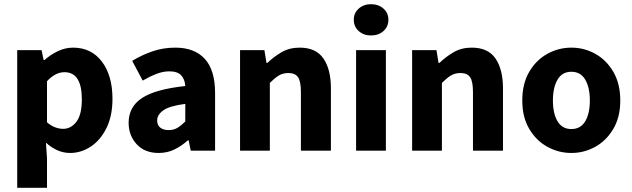

<svg xmlns="http://www.w3.org/2000/svg" viewBox="-20 -718 3011 915"><path d="M62 177V-479H178L188 -432H192Q220 -457 255.5 -474Q291 -491 328 -491Q415 -491 465.5 -424.5Q516 -358 516 -247Q516 -165 487 -107Q458 -49 412 -19Q366 11 314 11Q253 11 199 -38L204 37V177ZM281 -104Q318 -104 344 -137.5Q370 -171 370 -245Q370 -374 287 -374Q244 -374 204 -331V-135Q224 -118 243.5 -111Q263 -104 281 -104Z M736 11Q670 11 631.5 -30.5Q593 -72 593 -133Q593 -209 657 -251Q721 -293 863 -308Q861 -340 843.5 -359Q826 -378 787 -378Q757 -378 726 -366Q695 -354 660 -334L610 -428Q656 -456 707 -473.5Q758 -491 815 -491Q907 -491 956 -437.5Q1005 -384 1005 -274V0H889L879 -49H875Q845 -22 811 -5.5Q777 11 736 11ZM784 -98Q808 -98 826 -109Q844 -120 863 -139V-223Q787 -213 758 -192Q729 -171 729 -144Q729 -121 744 -109.5Q759 -98 784 -98Z M1124 0V-479H1240L1250 -418H1254Q1284 -447 1321.5 -469Q1359 -491 1408 -491Q1486 -491 1521.5 -439Q1557 -387 1557 -297V0H1414V-279Q1414 -331 1400 -350.5Q1386 -370 1355 -370Q1328 -370 1308.5 -358Q1289 -346 1266 -323V0Z M1677 0V-479H1819V0ZM1748 -549Q1713 -549 1689.5 -570Q1666 -591 1666 -624Q1666 -656 1689.5 -677Q1713 -698 1748 -698Q1784 -698 1807.5 -677Q1831 -656 1831 -624Q1831 -591 1807.5 -570Q1784 -549 1748 -549Z M1944 0V-479H2060L2070 -418H2074Q2104 -447 2141.5 -469Q2179 -491 2228 -491Q2306 -491 2341.5 -439Q2377 -387 2377 -297V0H2234V-279Q2234 -331 2220 -350.5Q2206 -370 2175 -370Q2148 -370 2128.5 -358Q2109 -346 2086 -323V0Z M2703 11Q2642 11 2588.5 -18.5Q2535 -48 2502 -104Q2469 -160 2469 -239Q2469 -319 2502 -375.5Q2535 -432 2588.5 -461.5Q2642 -491 2703 -491Q2764 -491 2817 -461.5Q2870 -432 2903 -375.5Q2936 -319 2936 -239Q2936 -160 2903 -104Q2870 -48 2817 -18.5Q2764 11 2703 11ZM2703 -103Q2747 -103 2769 -140Q2791 -177 2791 -239Q2791 -301 2769 -338.5Q2747 -376 2703 -376Q2659 -376 2637 -338.5Q2615 -301 2615 -239Q2615 -177 2637 -140Q2659 -103 2703 -103Z"/></svg>

Font: Narnoor ExtraBold
Style: Regular
Weight: 800
Designer: S. Sridhar Murthy
Foundry: SIL International
Version: Version 3.000